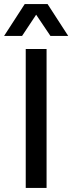

<svg xmlns="http://www.w3.org/2000/svg" viewBox="-69 -920 354 940"><path d="M57 0V-680H159V0ZM-49 -744 52 -900H164L265 -744H178L108 -848L39 -744Z"/></svg>

Font: TASA Orbiter Display Medium
Style: Regular
Weight: 500
Designer: Weizhong Zhang
Version: Version 1.000;Glyphs 3.1.2 (3151)